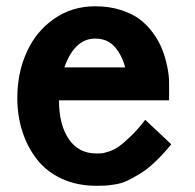

<svg xmlns="http://www.w3.org/2000/svg" viewBox="-20 -581 622 612"><path d="M35.2 -269Q35.2 -348.6 65.2 -415Q95.2 -481.4 152.6 -521.2Q210 -561 283.2 -561Q327.6 -561 364.5 -549.3Q401.4 -537.6 425.3 -519.5Q449.2 -501.5 467.3 -476.6Q485.4 -451.7 494.9 -428.7Q504.4 -405.8 510.3 -381.1Q516.1 -356.4 517.6 -341.6Q519 -326.7 519 -314.9V-261.2H168Q168 -183.6 199.2 -137.7Q230.5 -91.8 287.1 -91.8Q298.3 -91.8 304.4 -92.3Q310.5 -92.8 327.1 -98.1Q343.8 -103.5 358.4 -113.8Q373 -124 396 -146Q418.9 -168 442.9 -199.2L525.9 -121.1Q500 -89.4 474.9 -65.4Q449.7 -41.5 426.8 -27.6Q403.8 -13.7 386 -5.1Q368.2 3.4 347.9 6.6Q327.6 9.8 317.6 10.5Q307.6 11.2 291.5 11.2Q290.5 11.2 290 11.2Q289.6 11.2 288.6 11.2Q287.6 11.2 287.1 11.2Q226.1 11.2 177.2 -11.2Q128.4 -33.7 97.9 -72.8Q67.4 -111.8 51.3 -161.9Q35.2 -211.9 35.2 -269ZM283.2 -458Q217.8 -458 185.1 -366.2H378.9Q368.7 -405.3 345.7 -431.6Q322.8 -458 283.2 -458Z"/></svg>

Font: Junction Bold
Style: Bold
Weight: 700
Designer: Caroline Hadilaksono
Foundry: Caroline Hadilaksono
Version: Version 001.001